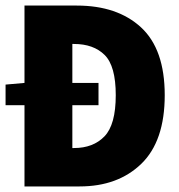

<svg xmlns="http://www.w3.org/2000/svg" viewBox="-24 -670 644 690"><path d="M64 0V-292H-4V-366L64 -372V-650H252Q398 -650 483 -571.5Q568 -493 568 -328Q568 -163 484 -81.5Q400 0 262 0ZM236 -138H242Q311 -138 351.5 -180Q392 -222 392 -328Q392 -433 352 -472.5Q312 -512 242 -512H236V-372H330V-292H236Z"/></svg>

Font: TypoPRO Source Code Pro
Style: Regular
Weight: 900
Monospace: yes
Designer: Paul D. Hunt, Teo Tuominen
Foundry: Adobe Systems Incorporated
Version: Version 2.010;PS 1.0;hotconv 1.0.84;makeotf.lib2.5.63406